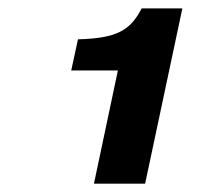

<svg xmlns="http://www.w3.org/2000/svg" viewBox="-20 -754 493 458"><path d="M204.1 -315.9 261.2 -585.9H149.9L166 -660.2Q200.2 -661.1 224.4 -665.3Q248.5 -669.4 265.9 -678Q283.2 -686.5 295.4 -700.2Q307.6 -713.9 317.9 -733.9H415L326.2 -315.9Z"/></svg>

Font: Lorenzo Sans
Style: Bold Italic
Weight: 700
Italic angle: -12°
Foundry: Intel Corporation
Version: Version 1.00; ttfautohint (v1.5)